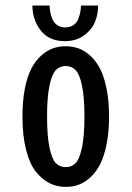

<svg xmlns="http://www.w3.org/2000/svg" viewBox="-20 -684 490 714"><path d="M345 -663.5Q345 -630.5 332.8 -601.5Q320.5 -572.5 291.5 -551.8Q262.5 -531 221.5 -531Q162 -531 131.2 -571Q100.5 -611 100.5 -663.5H164.5Q164.5 -653 166.5 -641.2Q168.5 -629.5 174 -615Q179.5 -600.5 192 -591.2Q204.5 -582 222.5 -582Q241 -582 253.8 -591.2Q266.5 -600.5 271.8 -615Q277 -629.5 279 -641Q281 -652.5 281 -663.5ZM224.5 11Q192 11 164.2 -2.8Q136.5 -16.5 113.2 -45.8Q90 -75 76.8 -127.5Q63.5 -180 63.5 -251Q63.5 -308 72.2 -353.2Q81 -398.5 96 -427.8Q111 -457 132 -476.2Q153 -495.5 175.8 -503.8Q198.5 -512 224.5 -512Q250 -512 272.8 -503.8Q295.5 -495.5 316.5 -476.2Q337.5 -457 352.5 -427.8Q367.5 -398.5 376.5 -353.2Q385.5 -308 385.5 -251Q385.5 -193.5 376.5 -148.2Q367.5 -103 352.5 -73.5Q337.5 -44 316.5 -24.8Q295.5 -5.5 272.8 2.8Q250 11 224.5 11ZM294 -251Q294 -323 285 -365.5Q276 -408 261.2 -423.2Q246.5 -438.5 224.5 -438.5Q202 -438.5 187.5 -423.2Q173 -408 164 -365.5Q155 -323 155 -251Q155 -178 164 -135.2Q173 -92.5 187.5 -77.5Q202 -62.5 224.5 -62.5Q247 -62.5 261.2 -77.2Q275.5 -92 284.8 -135Q294 -178 294 -251Z"/></svg>

Font: League Mono Condensed
Style: Regular
Weight: 400
Width: 1
Designer: Tyler Finck
Foundry: The League of Moveable Type / Tyler Finck
Version: Version 2.210